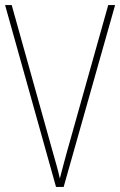

<svg xmlns="http://www.w3.org/2000/svg" viewBox="-20 -734 472 754"><path d="M432 -714 230 0H200L0 -714H26L187 -138Q195 -110 202 -85Q209 -60 215 -33Q222 -60 228.5 -84.5Q235 -109 243 -138L405 -714Z"/></svg>

Font: Noto Sans Bengali Condensed Thin
Style: Regular
Weight: 100
Width: 3
Designer: Joana Ranito - Universal Thirst; Jelle Bosma - Monotype Design Team
Foundry: Universal Thirst ehf.
Version: Version 3.000; ttfautohint (v1.8.4.7-5d5b)